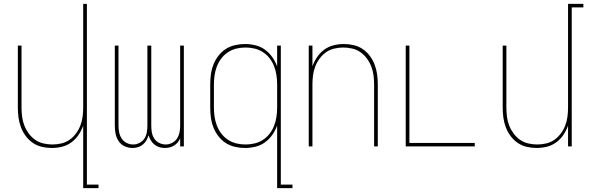

<svg xmlns="http://www.w3.org/2000/svg" viewBox="-20 -755 3040 990"><path d="M409 215V-107Q400 -82 385 -59.5Q370 -37 348 -21Q326 -5 300 1.5Q274 8 247 8Q221 8 195.5 2Q170 -4 149 -18.5Q128 -33 112.5 -54Q97 -75 88 -99Q79 -123 75.5 -148.5Q72 -174 72 -200V-520H91V-200Q91 -177 94 -153.5Q97 -130 105.5 -108Q114 -86 128 -67Q142 -48 161 -34.5Q180 -21 203.5 -15.5Q227 -10 250 -10Q273 -10 296.5 -15.5Q320 -21 339 -34.5Q358 -48 372 -67Q386 -86 394.5 -108Q403 -130 406 -153.5Q409 -177 409 -200V-735H428V197H488V215Z M663 8Q642 8 622.5 -1Q603 -10 591.5 -27.5Q580 -45 576 -65.5Q572 -86 572 -107V-520H591V-107Q591 -89 594.5 -72Q598 -55 607.5 -40.5Q617 -26 633 -18Q649 -10 666 -10Q683 -10 699 -18Q715 -26 724.5 -40.5Q734 -55 737 -72Q740 -89 740 -107V-520H760V-107Q760 -89 763 -72Q766 -55 775.5 -40.5Q785 -26 801 -18Q817 -10 834 -10Q851 -10 867 -18Q883 -26 892.5 -40.5Q902 -55 905.5 -72Q909 -89 909 -107V-520H928V0H909V-42Q904 -30 896 -20.5Q888 -11 877.5 -4.5Q867 2 855 5Q843 8 831 8Q816 8 802 4Q788 0 776.5 -9.5Q765 -19 757.5 -31.5Q750 -44 746 -58Q742 -44 735 -31.5Q728 -19 716.5 -9.5Q705 0 691 4Q677 8 663 8Z M1246 -10Q1270 -10 1293 -15.5Q1316 -21 1336 -34Q1356 -47 1370.5 -66Q1385 -85 1393.5 -107Q1402 -129 1405.5 -152.5Q1409 -176 1409 -200V-320Q1409 -344 1405.5 -367.5Q1402 -391 1393.5 -413Q1385 -435 1370.5 -454Q1356 -473 1336 -486Q1316 -499 1293 -504.5Q1270 -510 1246 -510Q1222 -510 1199 -504.5Q1176 -499 1156 -486Q1136 -473 1121.5 -454Q1107 -435 1098.5 -413Q1090 -391 1086.5 -367.5Q1083 -344 1083 -320V-200Q1083 -176 1086.5 -152.5Q1090 -129 1098.5 -107Q1107 -85 1121.5 -66Q1136 -47 1156 -34Q1176 -21 1199 -15.5Q1222 -10 1246 -10ZM1409 215V-108Q1400 -82 1384 -59.5Q1368 -37 1346 -21Q1324 -5 1297 1.5Q1270 8 1243 8Q1217 8 1191 2Q1165 -4 1143.5 -18Q1122 -32 1106 -53Q1090 -74 1080.5 -98Q1071 -122 1067.5 -148Q1064 -174 1064 -200V-320Q1064 -346 1067.5 -372Q1071 -398 1080.5 -422Q1090 -446 1106 -467Q1122 -488 1143.5 -502Q1165 -516 1191 -522Q1217 -528 1243 -528Q1270 -528 1297 -521.5Q1324 -515 1346 -499Q1368 -483 1384 -460.5Q1400 -438 1409 -412V-520H1428V197H1488V215Z M1572 0V-520H1591V-413Q1600 -438 1615 -460.5Q1630 -483 1652 -499Q1674 -515 1700 -521.5Q1726 -528 1753 -528Q1779 -528 1804.5 -522Q1830 -516 1851 -501.5Q1872 -487 1887.5 -466Q1903 -445 1912 -421Q1921 -397 1924.5 -371.5Q1928 -346 1928 -320V0H1909V-320Q1909 -343 1906 -366.5Q1903 -390 1894.5 -412Q1886 -434 1872 -453Q1858 -472 1839 -485.5Q1820 -499 1796.5 -504.5Q1773 -510 1750 -510Q1727 -510 1703.5 -504.5Q1680 -499 1661 -485.5Q1642 -472 1628 -453Q1614 -434 1605.5 -412Q1597 -390 1594 -366.5Q1591 -343 1591 -320V0Z M2072 0V-520H2091V-18H2428V0Z M2747 8Q2721 8 2695.5 2Q2670 -4 2649 -18.5Q2628 -33 2612.5 -54Q2597 -75 2588 -99Q2579 -123 2575.5 -148.5Q2572 -174 2572 -200V-520H2591V-200Q2591 -177 2594 -153.5Q2597 -130 2605.5 -108Q2614 -86 2628 -67Q2642 -48 2661 -34.5Q2680 -21 2703.5 -15.5Q2727 -10 2750 -10Q2773 -10 2796.5 -15.5Q2820 -21 2839 -34.5Q2858 -48 2872 -67Q2886 -86 2894.5 -108Q2903 -130 2906 -153.5Q2909 -177 2909 -200V-735H2988V-717H2928V0H2909V-107Q2900 -82 2885 -59.5Q2870 -37 2848 -21Q2826 -5 2800 1.5Q2774 8 2747 8Z"/></svg>

Font: Iosevka Term Curly Thin
Style: Regular
Weight: 100
Designer: Belleve Invis
Foundry: Belleve Invis
Version: Version 32.3.0